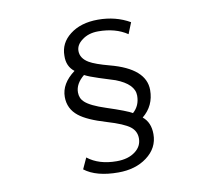

<svg xmlns="http://www.w3.org/2000/svg" viewBox="-89 -880 1177 1047"><g transform="rotate(-10 500.0 -356.0)"><path d="M669 -669Q604 -713 508 -713Q454 -713 418 -685Q384 -660 384 -626Q384 -585 428 -559Q460 -540 539 -519Q732 -468 732 -349Q732 -262 666 -208Q708 -174 708 -109Q708 -32 642 17Q579 64 484 64Q362 64 297 14L325 -47Q387 2 486 2Q550 2 589 -28Q626 -56 626 -100Q626 -140 594 -165Q560 -191 469 -218Q364 -249 319 -285Q267 -326 267 -392Q267 -466 344 -523Q302 -555 304 -614Q304 -684 362 -729Q422 -776 518 -776Q616 -776 694 -731ZM342 -404Q342 -371 365 -350Q395 -322 478 -295Q591 -258 618 -241Q657 -275 657 -331Q657 -395 556 -434L468 -462Q415 -479 391 -492Q342 -452 342 -404Z"/></g></svg>

Font: KaiGen Gothic CN Regular
Style: Regular
Weight: 400
Designer: Ryoko NISHIZUKA  (kana & ideographs); Paul D. Hunt (Latin, Greek & Cyrillic); Wenlong ZHANG  (bopomofo); Sandoll Communi
Foundry: Adobe Systems Incorporated
Version: Version 1.002.20150501